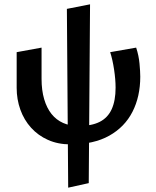

<svg xmlns="http://www.w3.org/2000/svg" viewBox="-20 -652 719 887"><path d="M306 15Q248 15 202 -5.5Q156 -26 123.5 -62Q91 -98 74 -145.5Q57 -193 57 -246V-411L172 -432V-288Q172 -235 184 -194Q196 -153 218 -125.5Q240 -98 271.5 -84Q303 -70 343 -70Q403 -70 440.5 -89Q478 -108 496 -147.5Q514 -187 514 -247Q514 -285 507 -331Q500 -377 489 -411L609 -432Q621 -396 624.5 -358.5Q628 -321 628 -298Q628 -206 592 -135.5Q556 -65 484.5 -25Q413 15 306 15ZM295 215 289 -611 396 -632 390 194Z"/></svg>

Font: Ysabeau Office
Style: Bold
Weight: 700
Designer: Christian Thalmann (Catharsis Fonts)
Version: Version 2.001;gftools[0.9.30]; featfreeze: tnum,lnum,ss02